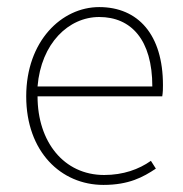

<svg xmlns="http://www.w3.org/2000/svg" viewBox="-20 -510 518 542"><path d="M272 12C344 12 384 -10 420 -34L406 -56C372 -32 328 -16 274 -16C160 -16 86 -110 86 -238H438C440 -250 440 -260 440 -270C440 -412 370 -490 260 -490C154 -490 54 -394 54 -238C54 -82 152 12 272 12ZM86 -266C96 -388 174 -462 260 -462C350 -462 410 -398 410 -266Z"/></svg>

Font: Source Sans Pro ExtraLight
Style: Regular
Weight: 200
Designer: Paul D. Hunt
Foundry: Adobe Systems Incorporated
Version: Version 3.006;hotconv 1.0.111;makeotfexe 2.5.65597